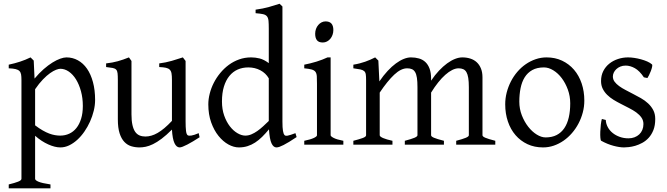

<svg xmlns="http://www.w3.org/2000/svg" viewBox="-20 -777 3583 1031"><path d="M424.8 -208Q424.8 -250.5 414.8 -287.1Q404.8 -323.7 388.2 -350.6Q371.6 -377.4 349.6 -392.6Q327.6 -407.7 304.2 -407.7Q295.4 -407.7 281.2 -402.3Q267.1 -397 249 -384.3Q231 -371.6 210.4 -350.3Q189.9 -329.1 168.5 -297.9V-104Q190.4 -87.4 209.2 -76.7Q228 -65.9 244.4 -59.8Q260.7 -53.7 275.4 -51.3Q290 -48.8 303.2 -48.8Q329.6 -48.8 351.8 -59.1Q374 -69.3 390.1 -89.4Q406.2 -109.4 415.5 -139.2Q424.8 -168.9 424.8 -208ZM490.7 -240.2Q490.7 -211.9 483.4 -182.1Q476.1 -152.3 463.4 -124Q450.7 -95.7 433.1 -70.3Q415.5 -44.9 394.8 -26.1Q374 -7.3 351.1 3.7Q328.1 14.6 304.2 14.6Q275.4 14.6 239.3 -1.5Q203.1 -17.6 168.5 -47.9V183.1Q168.5 190.9 186.8 198.7Q205.1 206.5 251 213.4V234.4H26.9V213.4Q59.1 205.6 77.1 198.5Q95.2 191.4 95.2 183.1V-347.2Q95.2 -365.2 93.3 -377Q91.3 -388.7 84.2 -395.8Q77.1 -402.8 63.7 -406Q50.3 -409.2 26.9 -410.2V-429.7Q43.5 -433.1 58.6 -437.3Q73.7 -441.4 87.9 -446Q102.1 -450.7 116 -456.3Q129.9 -461.9 144 -468.8L161.1 -451.7L165.5 -355Q189.9 -384.3 214.6 -405.8Q239.3 -427.2 261.7 -441.2Q284.2 -455.1 303.5 -461.9Q322.8 -468.8 336.9 -468.8Q370.1 -468.8 398.4 -453.1Q426.8 -437.5 447.3 -408Q467.8 -378.4 479.2 -335.9Q490.7 -293.5 490.7 -240.2Z M1051.8 -40Q1033.7 -28.3 1017.1 -18.3Q1000.5 -8.3 986.3 -1Q972.2 6.3 961.4 10.5Q950.7 14.6 944.8 14.6Q927.7 14.6 917 -8.1Q906.2 -30.8 903.3 -81.1Q873 -50.8 847.9 -32Q822.8 -13.2 801.5 -2.9Q780.3 7.3 762.5 11Q744.6 14.6 729 14.6Q706.1 14.6 685.1 8.3Q664.1 2 647.9 -14.9Q631.8 -31.7 622.3 -61Q612.8 -90.3 612.8 -136.2V-347.2Q612.8 -370.6 611.3 -383.5Q609.9 -396.5 603.8 -403.1Q597.7 -409.7 585 -412.1Q572.3 -414.6 549.8 -417V-436.5Q567.4 -438.5 582.8 -441.4Q598.1 -444.3 612.5 -448.2Q627 -452.1 641.6 -457.3Q656.2 -462.4 672.4 -468.8L686 -449.7V-163.1Q686 -128.9 691.2 -106Q696.3 -83 705.8 -69.3Q715.3 -55.7 729.2 -49.8Q743.2 -43.9 760.7 -43.9Q776.4 -43.9 792.7 -48.6Q809.1 -53.2 826.4 -63.2Q843.8 -73.2 862.8 -89.1Q881.8 -105 903.3 -127.9V-347.2Q903.3 -369.1 901.1 -382.3Q898.9 -395.5 891.6 -402.8Q884.3 -410.2 870.8 -413.1Q857.4 -416 835 -417V-436.5Q870.1 -440.9 902.3 -450.2Q934.6 -459.5 961.9 -468.8L976.6 -449.7V-124Q976.6 -93.8 978.8 -74.7Q981 -55.7 987.8 -50.8Q993.7 -46.9 1007.8 -49.1Q1022 -51.3 1046.9 -62Z M1572.8 -41Q1550.3 -25.9 1533 -15.4Q1515.6 -4.9 1502.7 1.7Q1489.7 8.3 1480.5 11.5Q1471.2 14.6 1464.4 14.6Q1448.2 14.6 1438 -7.3Q1427.7 -29.3 1424.3 -82.5Q1405.8 -60.1 1387.5 -42Q1369.1 -23.9 1349.9 -11.5Q1330.6 1 1309.1 7.8Q1287.6 14.6 1262.7 14.6Q1235.4 14.6 1206.5 -1.2Q1177.7 -17.1 1153.6 -46.9Q1129.4 -76.7 1114 -119.6Q1098.6 -162.6 1098.6 -216.8Q1098.6 -244.6 1106.2 -274.4Q1113.8 -304.2 1127.9 -332Q1142.1 -359.9 1162.6 -384.8Q1183.1 -409.7 1208.5 -428.5Q1233.9 -447.3 1264.2 -458Q1294.4 -468.8 1328.6 -468.8Q1351.6 -468.8 1374.3 -463.1Q1397 -457.5 1423.3 -438V-622.1Q1423.3 -648.9 1421.9 -664.8Q1420.4 -680.7 1413.6 -689.2Q1406.7 -697.8 1392.6 -700.9Q1378.4 -704.1 1352.5 -706.1V-725.1Q1392.6 -730.5 1424.3 -739.5Q1456.1 -748.5 1481.4 -756.8L1496.6 -742.2V-124Q1496.6 -106.9 1497.3 -94.7Q1498 -82.5 1499.5 -74.2Q1501 -65.9 1502.9 -60.5Q1504.9 -55.2 1507.8 -51.8Q1512.2 -46.4 1524.7 -48.6Q1537.1 -50.8 1566.4 -62ZM1423.3 -127.4V-356.4Q1407.2 -384.3 1377.9 -399.7Q1348.6 -415 1313.5 -415Q1282.2 -415 1256.3 -403.6Q1230.5 -392.1 1211.7 -369.1Q1192.9 -346.2 1182.4 -312Q1171.9 -277.8 1171.9 -231.9Q1171.9 -190.4 1183.8 -156.5Q1195.8 -122.6 1214.4 -98.6Q1232.9 -74.7 1255.1 -61.8Q1277.3 -48.8 1297.4 -48.8Q1314 -48.8 1330.1 -55.7Q1346.2 -62.5 1361.8 -73.5Q1377.4 -84.5 1392.8 -98.6Q1408.2 -112.8 1423.3 -127.4Z M1613.8 0V-21Q1647 -27.8 1664.6 -35.9Q1682.1 -43.9 1682.1 -50.8V-327.1Q1682.1 -352.1 1681.2 -367.4Q1680.2 -382.8 1673.8 -391.4Q1667.5 -399.9 1653.6 -403.8Q1639.6 -407.7 1613.8 -410.2V-429.7Q1628.9 -432.6 1645.8 -436.8Q1662.6 -440.9 1679.2 -446Q1695.8 -451.2 1710.9 -457Q1726.1 -462.9 1738.8 -468.8H1755.4V-50.8Q1755.4 -44.9 1771.7 -36.4Q1788.1 -27.8 1823.7 -21V0ZM1770 -615.7Q1770 -602.1 1765.6 -589.8Q1761.2 -577.6 1753.7 -568.6Q1746.1 -559.6 1735.8 -554.2Q1725.6 -548.8 1713.4 -548.8Q1691.4 -548.8 1681.9 -561Q1672.4 -573.2 1672.4 -595.7Q1672.4 -609.4 1676.8 -621.6Q1681.2 -633.8 1689 -642.8Q1696.8 -651.9 1706.8 -657Q1716.8 -662.1 1728.5 -662.1Q1770 -662.1 1770 -615.7Z M2429.7 0V-21Q2464.8 -30.3 2481.2 -37.1Q2497.6 -43.9 2497.6 -50.8V-309.1Q2497.6 -338.9 2494.4 -358.6Q2491.2 -378.4 2484.6 -389.6Q2478 -400.9 2467.5 -405.5Q2457 -410.2 2442.4 -410.2Q2426.3 -410.2 2408.2 -401.1Q2390.1 -392.1 2371.1 -375.2Q2352.1 -358.4 2332.8 -334.2Q2313.5 -310.1 2294.9 -279.8V-50.8Q2294.9 -43.9 2310.1 -37.4Q2325.2 -30.8 2363.8 -21V0H2153.8V-21Q2189 -30.3 2205.3 -37.1Q2221.7 -43.9 2221.7 -50.8V-309.1Q2221.7 -338.9 2218.8 -358.6Q2215.8 -378.4 2209.2 -389.6Q2202.6 -400.9 2192.1 -405.5Q2181.6 -410.2 2166.5 -410.2Q2133.3 -410.2 2096.9 -376Q2060.5 -341.8 2019 -279.8V-50.8Q2019 -43.5 2037.4 -35.6Q2055.7 -27.8 2087.4 -21V0H1877.4V-21Q1909.7 -29.3 1927.7 -35.9Q1945.8 -42.5 1945.8 -50.8V-347.2Q1945.8 -366.7 1944.1 -377.9Q1942.4 -389.2 1935.3 -395.3Q1928.2 -401.4 1914.6 -404.3Q1900.9 -407.2 1877.4 -410.2V-429.7Q1896 -432.6 1911.6 -436.8Q1927.2 -440.9 1941.4 -445.8Q1955.6 -450.7 1968.5 -456.5Q1981.4 -462.4 1994.6 -468.8L2011.7 -451.7L2017.1 -339.8Q2039.1 -372.1 2061.5 -396.2Q2084 -420.4 2106 -436.5Q2127.9 -452.6 2148.4 -460.7Q2168.9 -468.8 2186.5 -468.8Q2210 -468.8 2229.7 -463.1Q2249.5 -457.5 2263.9 -444.1Q2278.3 -430.7 2286.6 -408.7Q2294.9 -386.7 2294.9 -354V-343.8Q2315.4 -374.5 2337.4 -397.7Q2359.4 -420.9 2381.1 -436.8Q2402.8 -452.6 2423.6 -460.7Q2444.3 -468.8 2462.4 -468.8Q2485.8 -468.8 2505.6 -462.4Q2525.4 -456.1 2539.8 -442.9Q2554.2 -429.7 2562.5 -409.4Q2570.8 -389.2 2570.8 -361.8V-50.8Q2570.8 -43.9 2585.9 -37.4Q2601.1 -30.8 2639.6 -21V0Z M3042 -222.2Q3042 -260.7 3029.3 -295.7Q3016.6 -330.6 2996.6 -357.2Q2976.6 -383.8 2951.2 -399.4Q2925.8 -415 2900.9 -415Q2863.8 -415 2838.4 -400.9Q2813 -386.7 2797.6 -362.1Q2782.2 -337.4 2775.4 -303.7Q2768.6 -270 2768.6 -231Q2768.6 -192.4 2782.2 -157.5Q2795.9 -122.6 2816.7 -96.2Q2837.4 -69.8 2862.3 -54.4Q2887.2 -39.1 2909.7 -39.1Q2944.3 -39.1 2969.2 -52Q2994.1 -64.9 3010.3 -88.9Q3026.4 -112.8 3034.2 -146.5Q3042 -180.2 3042 -222.2ZM3117.7 -236.8Q3117.7 -204.1 3109.4 -172.9Q3101.1 -141.6 3086.4 -113.8Q3071.8 -85.9 3051.3 -62.3Q3030.8 -38.6 3006.1 -21.5Q2981.4 -4.4 2953.6 5.1Q2925.8 14.6 2896 14.6Q2849.6 14.6 2812.3 -2.9Q2774.9 -20.5 2748.3 -51.3Q2721.7 -82 2707.3 -124.5Q2692.9 -167 2692.9 -216.8Q2692.9 -249 2700.9 -280.3Q2709 -311.5 2723.4 -339.6Q2737.8 -367.7 2758.1 -391.4Q2778.3 -415 2803 -432.1Q2827.6 -449.2 2856.2 -459Q2884.8 -468.8 2915 -468.8Q2960.9 -468.8 2998.3 -451.2Q3035.6 -433.6 3062.3 -402.6Q3088.9 -371.6 3103.3 -329.1Q3117.7 -286.6 3117.7 -236.8Z M3498.5 -138.2Q3498.5 -103.5 3488.8 -78.9Q3479 -54.2 3463.4 -37.1Q3447.8 -20 3428.7 -9.8Q3409.7 0.5 3391.1 5.9Q3372.6 11.2 3356.2 12.9Q3339.8 14.6 3330.6 14.6Q3307.1 14.6 3274.2 5.9Q3241.2 -2.9 3208.5 -21Q3205.1 -22.5 3203.9 -36.9Q3202.6 -51.3 3203.4 -70.1Q3204.1 -88.9 3206.3 -107.9Q3208.5 -127 3211.9 -138.2L3232.9 -132.8Q3233.9 -112.3 3243.7 -94.2Q3253.4 -76.2 3269.8 -63Q3286.1 -49.8 3307.9 -42Q3329.6 -34.2 3355 -34.2Q3372.6 -34.2 3387.2 -39.8Q3401.9 -45.4 3412.6 -55.4Q3423.3 -65.4 3429.2 -79.6Q3435.1 -93.8 3435.1 -110.8Q3435.1 -130.4 3424.6 -145.5Q3414.1 -160.6 3397 -173.1Q3379.9 -185.5 3358.2 -196.5Q3336.4 -207.5 3314 -219.2Q3293.5 -229.5 3274.4 -241.2Q3255.4 -252.9 3240.5 -267.6Q3225.6 -282.2 3216.6 -300.3Q3207.5 -318.4 3207.5 -341.8Q3207.5 -372.1 3219.7 -395.8Q3231.9 -419.4 3252.2 -435.5Q3272.5 -451.7 3298.6 -460.2Q3324.7 -468.8 3352.5 -468.8Q3367.7 -468.8 3386 -466.1Q3404.3 -463.4 3422.1 -458.5Q3439.9 -453.6 3455.6 -446.8Q3471.2 -439.9 3481 -431.2Q3483.9 -428.2 3481.7 -418Q3479.5 -407.7 3474.9 -395.5Q3470.2 -383.3 3464.8 -372.6Q3459.5 -361.8 3456.5 -357.9L3437.5 -361.8Q3414.1 -397 3388.9 -410.9Q3363.8 -424.8 3339.8 -424.8Q3323.7 -424.8 3311 -419.4Q3298.3 -414.1 3289.3 -405.5Q3280.3 -397 3275.6 -386.7Q3271 -376.5 3271 -366.2Q3271 -350.6 3280.3 -338.1Q3289.6 -325.7 3304.7 -314.7Q3319.8 -303.7 3339.1 -293.7Q3358.4 -283.7 3378.9 -272.9Q3399.9 -262.2 3421.4 -250Q3442.9 -237.8 3460 -221.9Q3477.1 -206.1 3487.8 -185.8Q3498.5 -165.5 3498.5 -138.2Z"/></svg>

Font: Gentium Plus Eur
Style: Regular
Weight: 400
Designer: J. Victor Gaultney, Annie Olsen, Iska Routamaa, Becca Hirsbrunner
Foundry: SIL International
Version: Version 5.000